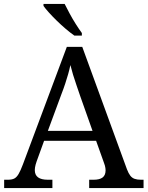

<svg xmlns="http://www.w3.org/2000/svg" viewBox="-20 -951 746 971"><path d="M1 0V-42H20Q40 -42 52 -48Q64 -54 74 -71Q84 -88 96 -120L318 -714H396L622 -95Q630 -74 639 -62.5Q648 -51 661 -46.5Q674 -42 693 -42H706V0H431V-42H454Q484 -42 499 -53.5Q514 -65 514 -90Q514 -96 513 -101.5Q512 -107 510.5 -113.5Q509 -120 506 -127L466 -239H203L165 -134Q162 -126 160 -118Q158 -110 157 -103.5Q156 -97 156 -91Q156 -66 172.5 -54Q189 -42 222 -42H245V0ZM222 -289H448L386 -464Q376 -494 366.5 -521Q357 -548 349.5 -573Q342 -598 336 -622Q331 -598 324.5 -575.5Q318 -553 310 -528.5Q302 -504 290 -473ZM356 -771Q336 -785 313 -804.5Q290 -824 267.5 -846Q245 -868 227 -888Q209 -908 200 -921V-931H307Q318 -909 332.5 -882Q347 -855 363.5 -829Q380 -803 394 -784V-771Z"/></svg>

Font: Noto Serif Georgian
Style: Regular
Weight: 400
Designer: Monotype Design Team, Akaki Razmadze
Foundry: Google LLC
Version: Version 2.002